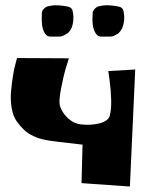

<svg xmlns="http://www.w3.org/2000/svg" viewBox="-20 -698 550 721"><path d="M252.4 -658.2Q254.9 -647.9 255.6 -635.7Q256.3 -623.5 253.2 -607.9Q250 -592.3 241.7 -581.1Q236.3 -574.7 231.9 -571.8L218.8 -564.5Q210.9 -560.5 203.1 -560.5H170.9H169.9Q158.7 -560.5 151.9 -568.4Q136.7 -586.4 136.7 -625.5L137.2 -649.4Q137.2 -652.8 137.7 -653.8Q139.6 -660.6 146.5 -666.7Q153.3 -672.9 160.2 -674.3Q175.8 -678.2 188 -678.2Q211.9 -678.2 236.3 -672.9Q249 -669.9 252.4 -658.2ZM443.4 -658.2Q445.8 -647.9 446.5 -635.7Q447.3 -623.5 443.8 -607.9Q440.4 -592.3 432.1 -581.1Q426.3 -574.2 422.9 -571.8L409.7 -564.5Q401.9 -560.5 394 -560.5H361.8H360.8Q349.6 -560.5 342.8 -568.4Q327.1 -586.9 327.1 -625.5L328.1 -649.9Q328.1 -652.8 328.6 -653.8Q331.1 -660.6 337.4 -666.7Q343.8 -672.9 350.6 -674.3Q366.2 -678.2 378.9 -678.2Q403.3 -678.2 427.2 -672.9Q439.9 -669.9 443.4 -658.2ZM43.9 -480 238.8 -479Q233.4 -463.4 226.1 -438.7Q218.8 -414.1 209.2 -365Q199.7 -315.9 205.6 -298.8Q213.9 -273.9 235.4 -253.9Q256.8 -233.9 282.7 -231Q320.3 -226.6 352.1 -234.4Q383.8 -242.2 391.6 -261.2Q398.4 -285.2 397.5 -323Q396.5 -360.8 391.6 -396L386.7 -431.2L487.8 -437L467.8 2.4L286.1 -10.3L290 -154.8Q173.8 -167.5 148.9 -172.9Q99.1 -183.1 70.3 -210.4Q57.6 -222.2 43.9 -240.7Q29.3 -260.3 23.9 -292Q18.6 -323.7 21.5 -355.2Q24.4 -386.7 29.1 -415.5Q33.7 -444.3 39.1 -461.9Z"/></svg>

Font: Some Time Later
Style: Regular
Weight: 400
Version: Version 003.300